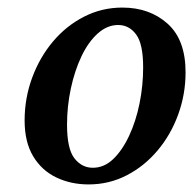

<svg xmlns="http://www.w3.org/2000/svg" viewBox="-20 -475 514 507"><path d="M214 12Q167 12 128.5 -6.5Q90 -25 67.5 -62.5Q45 -100 45 -157Q45 -216 65 -270Q85 -324 120 -365.5Q155 -407 202 -431Q249 -455 303 -455Q375 -455 422.5 -412.5Q470 -370 470 -284Q470 -226 450.5 -172.5Q431 -119 396 -77.5Q361 -36 314.5 -12Q268 12 214 12ZM225 -32Q255 -32 279 -55Q303 -78 321 -116.5Q339 -155 348.5 -202Q358 -249 358 -297Q358 -359 339.5 -384Q321 -409 292 -409Q263 -409 238 -386.5Q213 -364 195 -326Q177 -288 167 -241Q157 -194 157 -146Q157 -82 176.5 -57Q196 -32 225 -32Z"/></svg>

Font: Lisu Bosa Black
Style: Italic
Weight: 900
Italic angle: -19°
Designer: David Morse, Annie Olsen, Victor Gaultney, Frank Grießhammer (Latin)
Foundry: SIL International
Version: Version 2.000